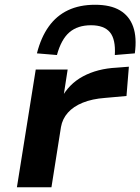

<svg xmlns="http://www.w3.org/2000/svg" viewBox="-20 -786 589 806"><path d="M51 0 130 -494H264L245 -371H236Q268 -433 328.5 -465.5Q389 -498 470 -502L521 -506L511 -383L421 -375Q367 -371 327.5 -355Q288 -339 265 -313Q242 -287 236 -253L196 0ZM219 -555 135 -562Q152 -629 184.5 -674.5Q217 -720 265.5 -743Q314 -766 379 -766Q444 -766 483.5 -742.5Q523 -719 539 -674Q555 -629 546 -562L462 -555Q466 -621 441.5 -650.5Q417 -680 362 -680Q306 -680 271.5 -650.5Q237 -621 219 -555Z"/></svg>

Font: Nunito Sans 10pt Expanded
Style: Bold Italic
Weight: 700
Width: 7
Italic angle: -9°
Designer: Vernon Adams
Foundry: Vernon Adams
Version: Version 3.101;gftools[0.9.27]